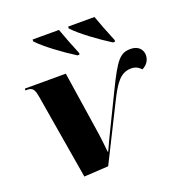

<svg xmlns="http://www.w3.org/2000/svg" viewBox="-137 -887 967 1016"><g transform="rotate(-20 346.0 -378.5)"><path d="M351 -606H362L364 -614C345 -659 315 -737 305 -766H157L156 -756C194 -714 284 -648 351 -606ZM551 -606H562L564 -614C545 -659 515 -737 505 -766H357L356 -756C394 -714 484 -648 551 -606ZM85 -473 166 9 303 1 457 -307C501 -395 532 -444 594 -444C622 -444 637 -431 649 -419C674 -431 692 -454 692 -484C692 -511 673 -542 627 -542C568 -542 544 -516 470 -363L376 -170C361 -138 345 -107 330 -72H327C324 -100 320 -140 315 -175L260 -536H30L28 -526H40C72 -526 79 -506 85 -473Z"/></g></svg>

Font: Noto Serif Display Black
Style: Italic
Weight: 900
Italic angle: -12°
Designer: Monotype Design Team
Foundry: Monotype Imaging Inc.
Version: Version 2.009